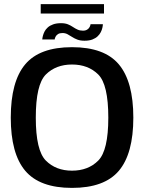

<svg xmlns="http://www.w3.org/2000/svg" viewBox="-20 -911 710 936"><path d="M331 5Q489 5 559.5 -78.5Q630 -162 630 -337.5Q630 -513 559.5 -597Q489 -681 331 -681Q173 -681 102.8 -597.2Q32.5 -513.5 32.5 -337.5Q32.5 -162 103 -78.5Q173.5 5 331 5ZM331 -79Q252.5 -79 203.5 -128.2Q154.5 -177.5 154.5 -337.5Q154.5 -499 203.5 -547.8Q252.5 -596.5 331 -596.5Q410 -596.5 459 -547.8Q508 -499 508 -337.5Q508 -177.5 459 -128.2Q410 -79 331 -79ZM392 -712.5Q415 -712.5 430.5 -718.5Q446 -724.5 456 -734Q466 -743.5 471.5 -754.5Q477 -765.5 479.2 -776Q481.5 -786.5 481.5 -793H421.5Q421 -787.5 417.2 -779.8Q413.5 -772 405.2 -766.8Q397 -761.5 384.5 -761.5Q369.5 -761.5 358 -766.8Q346.5 -772 335.5 -779.5Q324.5 -787 311 -792.5Q297.5 -798 277.5 -798Q255 -798 239 -792.2Q223 -786.5 212.8 -777.2Q202.5 -768 197 -757Q191.5 -746 189 -736Q186.5 -726 186 -718.5H246.5Q247 -724.5 250.8 -732Q254.5 -739.5 262.8 -744.8Q271 -750 284.5 -750Q298 -750 309 -744.2Q320 -738.5 331.2 -731Q342.5 -723.5 357 -718Q371.5 -712.5 392 -712.5ZM178.5 -845H487V-891H178.5Z"/></svg>

Font: Anybody Thin Medium
Style: Regular
Weight: 500
Version: Version 1.113;gftools[0.9.25]